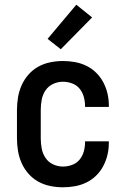

<svg xmlns="http://www.w3.org/2000/svg" viewBox="-20 -787 540 815"><path d="M247 8Q220 8 193 2.5Q166 -3 142.5 -16Q119 -29 101 -49.5Q83 -70 72 -94.5Q61 -119 56.5 -146Q52 -173 52 -200V-320Q52 -347 56.5 -374Q61 -401 72 -425.5Q83 -450 101 -470.5Q119 -491 142.5 -504Q166 -517 193 -522.5Q220 -528 247 -528Q273 -528 298 -523.5Q323 -519 346 -508Q369 -497 387.5 -479Q406 -461 418 -438.5Q430 -416 436 -391Q442 -366 442 -340V-333H341V-337Q341 -357 335.5 -376.5Q330 -396 317.5 -411Q305 -426 286 -433Q267 -440 247 -440Q225 -440 205 -430.5Q185 -421 173 -403Q161 -385 157 -363.5Q153 -342 153 -320V-200Q153 -178 157 -156.5Q161 -135 173 -117Q185 -99 205 -89.5Q225 -80 247 -80Q267 -80 286 -87Q305 -94 317.5 -109Q330 -124 335.5 -143.5Q341 -163 341 -183V-187H442V-180Q442 -154 436 -129Q430 -104 418 -81.5Q406 -59 387.5 -41Q369 -23 346 -12Q323 -1 298 3.5Q273 8 247 8ZM238 -578 182 -622 304 -767 371 -713Z"/></svg>

Font: Iosevka Term Semibold
Style: Regular
Weight: 600
Monospace: yes
Designer: Belleve Invis
Foundry: Belleve Invis
Version: Version 31.4.0